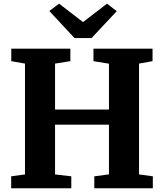

<svg xmlns="http://www.w3.org/2000/svg" viewBox="-20 -1002 873 1022"><path d="M113 -73.5V-663.5L40 -676.5V-743H354.5V-676.5L273 -663.5V-419H560V-663L477.5 -676.5V-743H792V-676.5L720 -663.5V-73.5L793.5 -63.5V0H482V-63.5L560 -74V-338.5H273V-73.5L359.5 -63.5V0H39.5V-63.5ZM376.5 -799.5 242.5 -943.5 294.5 -982.5 422 -884.5 549.5 -982.5 601.5 -942.5 467.5 -799.5Z"/></svg>

Font: Merriweather ExtraBold
Style: Regular
Weight: 800
Version: Version 2.100